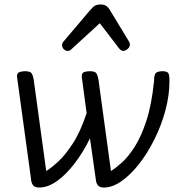

<svg xmlns="http://www.w3.org/2000/svg" viewBox="-20 -826 799 860"><path d="M155 14Q136 14 128 3.5Q120 -7 119 -24L56 -484Q56 -499 67 -503Q78 -507 91 -507Q114 -507 120.5 -499Q127 -491 131 -469L187 -60Q210 -74 241 -102.5Q272 -131 306 -183Q340 -235 368 -319L346 -484Q346 -499 356.5 -503Q367 -507 381 -507Q404 -507 410.5 -499Q417 -491 421 -469L477 -60Q498 -73 526 -98Q554 -123 583 -168Q612 -213 635.5 -284.5Q659 -356 670 -462Q670 -494 680 -500.5Q690 -507 707 -507Q728 -507 733.5 -499Q739 -491 739 -462Q739 -399 721 -332Q703 -265 672.5 -203.5Q642 -142 604 -93Q566 -44 525 -15Q484 14 445 14Q426 14 418 3.5Q410 -7 409 -24L383 -206Q353 -145 315 -95Q277 -45 236 -15.5Q195 14 155 14ZM283 -598Q273 -598 265.5 -606Q258 -614 258 -624Q258 -631 262 -637L379 -775Q385 -782 396.5 -794Q408 -806 430 -806Q447 -806 456.5 -799Q466 -792 471 -783L556 -643Q562 -633 562 -628Q562 -616 552 -607Q542 -598 532 -598Q522 -598 512 -611L427 -722L297 -603Q292 -598 283 -598Z"/></svg>

Font: Kite One
Style: Regular
Weight: 400
Designer: Eduardo Rodriguez Tunni
Foundry: Eduardo Rodriguez Tunni
Version: Version 1.002; ttfautohint (v1.8.4.7-5d5b);gftools[0.9.23]